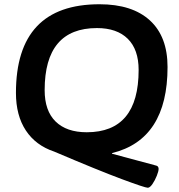

<svg xmlns="http://www.w3.org/2000/svg" viewBox="-20 -727 844 903"><path d="M675 156Q662 156 553 115.5Q444 75 235 -14Q148 -43 101.5 -113.5Q55 -184 55 -290Q55 -707 448 -707Q602 -707 685 -631Q768 -555 768 -412Q768 -71 507 -7V-4L708 50Q719 52 722.5 56.5Q726 61 726 67Q726 78 717.5 99.5Q709 121 697 138.5Q685 156 675 156ZM388 -105Q632 -105 632 -398Q632 -494 581 -544.5Q530 -595 436 -595Q190 -595 190 -303Q190 -206 241.5 -155.5Q293 -105 388 -105Z"/></svg>

Font: Asap Semi Expanded Semi Expanded SemiBold
Style: Italic
Weight: 600
Width: 6
Italic angle: -6°
Designer: Pablo Cosgaya
Foundry: Omnibus-Type
Version: Version 3.001; ttfautohint (v1.8.4.7-5d5b)